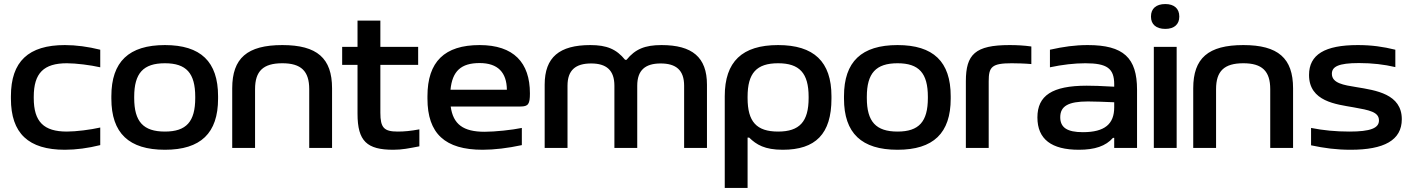

<svg xmlns="http://www.w3.org/2000/svg" viewBox="-20 -732 6995 950"><path d="M34 -256V-244C34 -72 121 9 301 9C356 9 416 1 476 -14V-101C428 -90 356 -81 311 -81C197 -81 147 -129 147 -247V-253C147 -371 197 -419 311 -419C356 -419 428 -410 476 -399V-486C416 -501 356 -509 301 -509C121 -509 34 -428 34 -256Z M531 -256V-244C531 -73 618 9 796 9C973 9 1059 -73 1059 -244V-256C1059 -427 973 -509 796 -509C618 -509 531 -427 531 -256ZM644 -247V-253C644 -370 689 -419 796 -419C902 -419 946 -370 946 -253V-247C946 -130 902 -81 796 -81C689 -81 644 -130 644 -247Z M1129 -295V0H1242V-291C1242 -380 1282 -419 1377 -419C1470 -419 1510 -380 1510 -291V0H1623V-295C1623 -444 1549 -509 1377 -509C1203 -509 1129 -444 1129 -295Z M1948 -81C1880 -81 1862 -100 1862 -174V-411H2049V-500H1862V-630H1749V-500H1673V-411H1749V-169C1749 -33 1796 9 1926 9C1970 9 2003 2 2055 -8V-92C2012 -84 1981 -81 1948 -81Z M2602 -270C2602 -422 2522 -509 2353 -509C2180 -509 2095 -427 2095 -256V-244C2095 -71 2182 9 2368 9C2425 9 2493 1 2562 -14V-99C2514 -89 2429 -80 2378 -80C2272 -80 2222 -117 2210 -205H2555C2594 -205 2602 -217 2602 -270ZM2209 -288C2218 -380 2261 -420 2353 -420C2444 -420 2487 -373 2488 -288Z M2675 -313V0H2788V-308C2788 -385 2828 -418 2905 -418C2980 -418 3020 -385 3020 -308V0H3133V-308C3133 -385 3173 -418 3249 -418C3325 -418 3365 -385 3365 -308V0H3478V-313C3478 -449 3405 -509 3253 -509C3171 -509 3123 -489 3080 -436H3073C3030 -489 2982 -509 2901 -509C2748 -509 2675 -449 2675 -313Z M4094 -244V-256C4094 -427 4007 -509 3830 -509C3652 -509 3566 -427 3566 -256V198H3679V-51H3687C3723 -16 3764 9 3853 9C4015 9 4094 -69 4094 -244ZM3679 -247V-253C3679 -370 3723 -419 3830 -419C3936 -419 3981 -370 3981 -253V-247C3981 -130 3936 -81 3830 -81C3723 -81 3679 -130 3679 -247Z M4156 -256V-244C4156 -73 4243 9 4421 9C4598 9 4684 -73 4684 -244V-256C4684 -427 4598 -509 4421 -509C4243 -509 4156 -427 4156 -256ZM4269 -247V-253C4269 -370 4314 -419 4421 -419C4527 -419 4571 -370 4571 -253V-247C4571 -130 4527 -81 4421 -81C4314 -81 4269 -130 4269 -247Z M4986 -419C5009 -419 5050 -418 5083 -415V-502C5048 -507 5012 -509 4975 -509C4805 -509 4759 -463 4759 -330V0H4872V-330C4872 -401 4887 -419 4986 -419Z M5362 -509C5299 -509 5242 -501 5175 -486V-399C5236 -412 5296 -419 5350 -419C5457 -419 5493 -394 5493 -315V-303C5429 -307 5383 -308 5357 -308C5186 -308 5113 -259 5113 -151C5113 -43 5183 9 5318 9C5397 9 5451 -9 5487 -50H5493V0H5606V-288C5606 -446 5539 -509 5362 -509ZM5226 -152C5226 -207 5266 -230 5363 -230C5394 -230 5446 -228 5493 -226V-201C5493 -119 5447 -78 5338 -78C5260 -78 5226 -101 5226 -152Z M5689 -500V0H5802V-500ZM5675 -649C5675 -612 5700 -589 5746 -589C5790 -589 5815 -612 5815 -649V-651C5815 -689 5790 -712 5746 -712C5700 -712 5675 -689 5675 -651Z M5884 -295V0H5997V-291C5997 -380 6037 -419 6132 -419C6225 -419 6265 -380 6265 -291V0H6378V-295C6378 -444 6304 -509 6132 -509C5958 -509 5884 -444 5884 -295Z M6677 -201C6756 -187 6803 -178 6803 -136C6803 -98 6761 -81 6657 -81C6589 -81 6527 -87 6467 -99V-13C6533 1 6592 9 6663 9C6828 9 6916 -38 6916 -142C6916 -267 6788 -285 6691 -301C6629 -311 6570 -320 6570 -367C6570 -402 6602 -420 6704 -420C6770 -420 6829 -413 6884 -400V-486C6823 -501 6767 -509 6698 -509C6535 -509 6457 -462 6457 -361C6457 -229 6593 -216 6677 -201Z"/></svg>

Font: LT Wave Medium
Style: Regular
Weight: 500
Designer: Daniel Lyons
Version: Version 2.5 (Glyphs App)